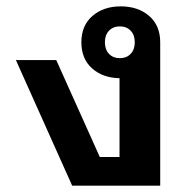

<svg xmlns="http://www.w3.org/2000/svg" viewBox="-20 -584 614 604"><path d="M207 0 30 -395H157L294 -90H356V-338Q303 -339 269.5 -369Q236 -399 236 -451Q236 -504 271 -534Q306 -564 360 -564Q414 -564 449 -534Q484 -504 484 -451V0ZM357 -401Q378 -401 391 -414.5Q404 -428 404 -451Q404 -474 391 -487.5Q378 -501 357 -501Q336 -501 323 -487.5Q310 -474 310 -451Q310 -428 323 -414.5Q336 -401 357 -401Z"/></svg>

Font: IBM Plex Sans Thai Looped SemiBold
Style: Regular
Weight: 600
Designer: Mike Abbink, Paul van der Laan, Pieter van Rosmalen, Ben Mitchell, Mark Frömberg
Foundry: Bold Monday
Version: Version 1.1